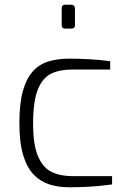

<svg xmlns="http://www.w3.org/2000/svg" viewBox="-20 -786 530 812"><path d="M272 6Q227 6 189 -6Q151 -18 122.5 -47.5Q94 -77 78 -130Q62 -183 62 -266Q62 -349 77 -402Q92 -455 119.5 -485Q147 -515 186 -526.5Q225 -538 273 -538Q310 -538 357.5 -535.5Q405 -533 446 -527V-492H286Q233 -492 196.5 -474.5Q160 -457 140 -407.5Q120 -358 120 -263Q120 -173 141 -124.5Q162 -76 199 -58.5Q236 -41 286 -41H454V-6Q431 -3 402 0Q373 3 340 4.5Q307 6 272 6ZM256 -665Q241 -665 241 -679V-751Q241 -766 256 -766H282Q289 -766 293 -761.5Q297 -757 297 -751V-679Q297 -665 282 -665Z"/></svg>

Font: Exo Thin Light
Style: Regular
Weight: 300
Version: Version 2.000